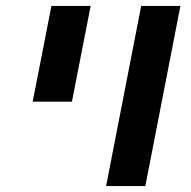

<svg xmlns="http://www.w3.org/2000/svg" viewBox="-20 -626 644 646"><path d="M90 -284 153 -606H285L222 -284ZM337 0 455 -606H587L469 0Z"/></svg>

Font: Libra Sans
Style: Bold Italic
Weight: 700
Italic angle: -12°
Foundry: Context Ltd
Version: Version 1.002